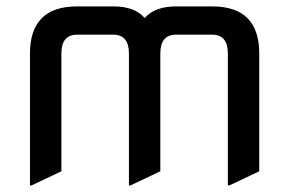

<svg xmlns="http://www.w3.org/2000/svg" viewBox="-20 -557 899 597"><path d="M73.2 19.5V-390.6Q73.2 -537.1 219.7 -537.1H332Q399.4 -537.1 429.7 -501Q461.9 -537.1 527.3 -537.1H639.6Q786.1 -537.1 786.1 -390.6V-24.4L693.4 19.5H688.5V-390.6Q688.5 -449.2 639.6 -449.2H527.3Q478.5 -449.2 478.5 -390.6V-24.4L385.7 19.5H380.9V-390.6Q380.9 -449.2 332 -449.2H219.7Q170.9 -449.2 170.9 -390.6V-24.4L78.1 19.5Z"/></svg>

Font: Nova Square
Style: Book
Weight: 400
Version: Version 2.000